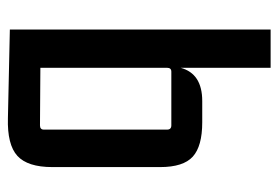

<svg xmlns="http://www.w3.org/2000/svg" viewBox="-132 -584 720 497"><g transform="rotate(90 228.5 -335.0)"><path d="M285 5 56 0V-675H155V-442Q170 -498 241 -498H296Q358 -498 385 -473.5Q412 -449 412 -389V-110Q412 -46 383 -19.5Q354 7 285 5ZM155 -407V-79L304 -78Q315 -78 315 -88V-407Q315 -418 304 -418H165Q155 -418 155 -407Z"/></g></svg>

Font: Gemunu Libre SemiBold
Style: Regular
Weight: 600
Designer: Puspanada Ekanayake, Sola Matas, Pathum Egodawatta, Kosala Senevirathne
Foundry: mooniak
Version: Version 1.100